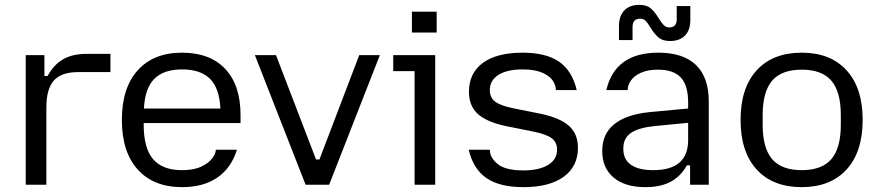

<svg xmlns="http://www.w3.org/2000/svg" viewBox="-20 -761 3626 791"><path d="M86 -534H163V-448H176Q201 -494 239.5 -516.5Q278 -539 335 -539H435V-464H302Q233 -464 202 -429.5Q171 -395 171 -317V0H86Z M482 -267Q482 -399 547.5 -471.5Q613 -544 730 -544Q845 -544 908 -477Q971 -410 971 -287V-254H572V-247Q572 -151 610.5 -105.5Q649 -60 730 -60Q779 -60 810 -75Q841 -90 855 -109.5Q869 -129 869 -143V-144H956Q933 -69 875.5 -29.5Q818 10 730 10Q613 10 547.5 -62.5Q482 -135 482 -267ZM888 -314Q884 -397 845.5 -436Q807 -475 730 -475Q654 -475 615.5 -436Q577 -397 573 -314Z M1030 -534H1117L1282 -104H1296L1460 -534H1545L1336 0H1239Z M1688 -468H1600V-534H1773V0H1688ZM1677 -713H1779V-627H1677Z M1911 -144H1998V-143Q1998 -112 2030 -85.5Q2062 -59 2136 -59Q2201 -59 2238 -81.5Q2275 -104 2275 -144Q2275 -175 2253 -191.5Q2231 -208 2177 -219L2062 -242Q1984 -259 1948 -292Q1912 -325 1912 -383Q1912 -460 1969.5 -502Q2027 -544 2133 -544Q2229 -544 2283 -507Q2337 -470 2356 -390H2270V-391Q2270 -409 2257.5 -428.5Q2245 -448 2214 -461.5Q2183 -475 2133 -475Q2069 -475 2033.5 -452.5Q1998 -430 1998 -390Q1998 -359 2019.5 -342.5Q2041 -326 2094 -315L2209 -292Q2288 -275 2324.5 -242Q2361 -209 2361 -152Q2361 -75 2302 -32.5Q2243 10 2136 10Q2039 10 1984.5 -27Q1930 -64 1911 -144Z M2461 -139Q2461 -209 2510 -249Q2559 -289 2655 -299L2815 -314V-339Q2815 -409 2785 -441.5Q2755 -474 2690 -474Q2648 -474 2620 -461Q2592 -448 2579 -429Q2566 -410 2566 -391V-390H2478Q2514 -544 2692 -544Q2795 -544 2847.5 -493Q2900 -442 2900 -343V0H2823V-80H2810Q2785 -35 2743.5 -12.5Q2702 10 2639 10Q2555 10 2508 -29.5Q2461 -69 2461 -139ZM2671 -60Q2815 -60 2815 -184V-255L2679 -242Q2611 -235 2579.5 -213.5Q2548 -192 2548 -150V-147Q2548 -104 2579.5 -82Q2611 -60 2671 -60ZM2660 -647Q2649 -666 2640 -675Q2631 -684 2617 -684Q2586 -684 2586 -650V-596H2530V-654Q2530 -695 2552 -718Q2574 -741 2614 -741Q2644 -741 2661 -726.5Q2678 -712 2694 -685Q2706 -666 2715 -657Q2724 -648 2737 -648Q2768 -648 2768 -682V-736H2824V-678Q2824 -637 2802 -614.5Q2780 -592 2740 -592Q2710 -592 2693 -606.5Q2676 -621 2660 -647Z M3031 -267Q3031 -399 3097.5 -471.5Q3164 -544 3283 -544Q3401 -544 3467.5 -471.5Q3534 -399 3534 -267Q3534 -135 3467.5 -62.5Q3401 10 3283 10Q3164 10 3097.5 -62.5Q3031 -135 3031 -267ZM3283 -60Q3366 -60 3405 -105.5Q3444 -151 3444 -247V-287Q3444 -383 3405 -428.5Q3366 -474 3283 -474Q3200 -474 3161 -428.5Q3122 -383 3122 -287V-247Q3122 -151 3161 -105.5Q3200 -60 3283 -60Z"/></svg>

Font: Mozilla Text BETA
Style: Regular
Weight: 400
Designer: Studio DRAMA
Foundry: Studio DRAMA
Version: Version 0.100